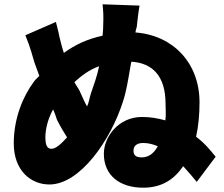

<svg xmlns="http://www.w3.org/2000/svg" viewBox="-20 -830 1040 893"><path d="M832 -57C856 -31 878 -5 895 16L983 -101C957 -133 931 -165 892 -194C903 -243 908 -297 908 -354C908 -537 785 -666 610 -679C611 -690 613 -694 616 -704C618 -721 622 -764 629 -804L457 -810C460 -779 462 -761 460 -712C460 -698 459 -681 457 -664C384 -648 330 -622 277 -584C269 -607 263 -632 257 -656L255 -666C255 -667 254 -669 254 -670L252 -680C248 -696 244 -712 240 -728L98 -666C126 -597 129 -574 141 -537C148 -519 155 -498 163 -477C154 -467 147 -463 139 -452C87 -383 44 -280 44 -163C44 -38 122 28 210 28C352 28 495 -178 552 -358C568 -406 576 -460 586 -517L588 -528C589 -533 590 -538 591 -543C688 -537 750 -478 750 -347C750 -320 753 -296 749 -270C714 -280 679 -286 640 -286C532 -286 463 -194 463 -115C463 -14 537 43 646 43C733 43 790 4 832 -57ZM350 -408C343 -422 333 -434 326 -448C359 -478 394 -505 441 -522C432 -477 416 -434 403 -396C396 -375 394 -354 385 -335C372 -356 364 -379 350 -408ZM191 -187C191 -188 191 -190 191 -191C191 -231 204 -280 227 -321C235 -304 240 -288 245 -273C262 -239 277 -215 292 -191C262 -158 239 -138 219 -138C196 -138 192 -161 191 -187ZM601 -126C601 -128 601 -129 601 -130C601 -151 616 -165 646 -165C670 -165 692 -159 714 -150C695 -115 670 -98 639 -98C615 -98 602 -106 601 -126Z"/></svg>

Font: Glow Sans SC Normal Heavy
Style: Regular
Weight: 900
Designer: Ryoko NISHIZUKA (kana, bopomofo & ideographs); Paul D. Hunt (Latin, Greek & Cyrillic); Sandoll Communications, Soo-young
Version: Version 0.93